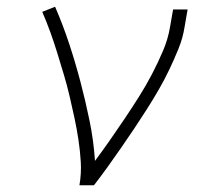

<svg xmlns="http://www.w3.org/2000/svg" viewBox="-20 -548 640 568"><path d="M215 0Q221 -35 219 -68.5Q217 -102 212 -135Q207 -168 200 -200.5Q193 -233 185.5 -265Q178 -297 168.5 -328.5Q159 -360 149.5 -391Q140 -422 129 -452.5Q118 -483 105 -513L143 -528Q166 -475 184.5 -419Q203 -363 218 -306Q233 -249 245 -190.5Q257 -132 261 -72Q284 -103 306 -134.5Q328 -166 349.5 -198Q371 -230 391.5 -262.5Q412 -295 429.5 -328.5Q447 -362 462 -397Q477 -432 483 -468L492 -520H535L526 -468Q521 -436 508.5 -405Q496 -374 481.5 -343.5Q467 -313 450 -283.5Q433 -254 414.5 -225Q396 -196 377 -167.5Q358 -139 338.5 -111Q319 -83 299 -55Q279 -27 258 0Z"/></svg>

Font: Iosevka Extralight Extended
Style: Italic
Weight: 200
Width: 7
Italic angle: -9°
Monospace: yes
Designer: Belleve Invis
Foundry: Belleve Invis
Version: Version 32.5.0; ttfautohint (v1.8.4)